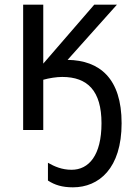

<svg xmlns="http://www.w3.org/2000/svg" viewBox="-20 -556 573 821"><path d="M500 -29C500 -221 406 -298 269 -300L480 -536H383L165 -284V-536H79V0H165V-215C190 -222 222 -227 246 -227C355 -227 414 -167 414 -29C414 108 360 170 286 170C245 170 213 156 185 140V216C214 235 246 245 292 245C403 245 500 164 500 -29Z"/></svg>

Font: Noto Sans Thai
Style: Regular
Weight: 400
Designer: Monotype Design Team
Foundry: Monotype Imaging Inc.
Version: Version 1.901